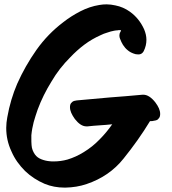

<svg xmlns="http://www.w3.org/2000/svg" viewBox="-20 -815 795 888"><path d="M95.7 -24.4C122.1 1 152.3 20.5 186.5 35.2C214.8 46.9 246.1 52.7 278.3 52.7H283.2C317.4 51.8 349.6 46.9 380.9 36.1C450.2 12.7 507.8 -26.4 551.8 -82C596.7 -137.7 637.7 -195.3 673.8 -254.9H680.7C683.6 -254.9 685.5 -254.9 688.5 -255.9C697.3 -256.8 705.1 -258.8 710 -262.7C714.8 -267.6 718.8 -272.5 719.7 -278.3C720.7 -281.2 720.7 -285.2 720.7 -289.1C720.7 -304.7 712.9 -322.3 698.2 -341.8C679.7 -365.2 661.1 -377 642.6 -377H639.6C588.9 -372.1 538.1 -368.2 487.3 -364.3L335 -350.6C326.2 -349.6 319.3 -347.7 314.5 -343.8C309.6 -339.8 305.7 -335 304.7 -329.1C303.7 -326.2 303.7 -322.3 303.7 -318.4C303.7 -302.7 311.5 -285.2 326.2 -264.6C343.8 -242.2 361.3 -230.5 379.9 -230.5H384.8C403.3 -232.4 422.9 -234.4 441.4 -235.4C460 -236.3 479.5 -238.3 499 -240.2C481.4 -214.8 461.9 -191.4 440.4 -169.9C418.9 -147.5 394.5 -127.9 367.2 -111.3C343.8 -96.7 318.4 -85 292 -77.1C271.5 -71.3 250 -68.4 227.5 -68.4C221.7 -68.4 215.8 -68.4 210 -69.3C197.3 -70.3 184.6 -73.2 171.9 -78.1C159.2 -83 149.4 -89.8 141.6 -100.6C132.8 -113.3 127 -127 126 -143.6C125 -154.3 125 -164.1 125 -174.8V-189.5C127 -210.9 130.9 -231.4 135.7 -250C140.6 -268.6 147.5 -288.1 154.3 -308.6C170.9 -353.5 192.4 -396.5 217.8 -437.5C242.2 -479.5 271.5 -516.6 305.7 -550.8C325.2 -571.3 346.7 -590.8 370.1 -608.4C393.6 -626 418.9 -640.6 445.3 -652.3C455.1 -657.2 464.8 -661.1 475.6 -664.1C486.3 -668 497.1 -670.9 507.8 -672.9C512.7 -673.8 518.6 -674.8 524.4 -674.8C527.3 -675.8 529.3 -675.8 532.2 -675.8C535.2 -675.8 537.1 -675.8 540 -674.8C540 -673.8 539.1 -671.9 538.1 -669.9C537.1 -668 536.1 -667 536.1 -666C533.2 -661.1 532.2 -655.3 532.2 -650.4C532.2 -645.5 533.2 -640.6 535.2 -635.7C539.1 -625 543.9 -615.2 548.8 -607.4C554.7 -598.6 561.5 -589.8 570.3 -583C578.1 -576.2 586.9 -571.3 597.7 -567.4C604.5 -564.5 610.4 -563.5 617.2 -563.5H624C632.8 -564.5 639.6 -569.3 644.5 -578.1C653.3 -595.7 657.2 -613.3 657.2 -630.9C657.2 -647.5 653.3 -663.1 646.5 -679.7C630.9 -713.9 609.4 -740.2 581.1 -760.7C560.5 -775.4 538.1 -785.2 513.7 -790C500 -793 486.3 -794.9 472.7 -794.9C461.9 -794.9 450.2 -793.9 439.5 -792C409.2 -787.1 379.9 -777.3 351.6 -762.7C323.2 -748 296.9 -731.4 273.4 -712.9C225.6 -676.8 183.6 -633.8 148.4 -584C113.3 -534.2 84 -482.4 59.6 -427.7C39.1 -379.9 23.4 -328.1 13.7 -272.5C10.7 -255.9 8.8 -240.2 8.8 -223.6C8.8 -185.5 16.6 -149.4 33.2 -114.3C47.9 -80.1 69.3 -50.8 95.7 -24.4Z"/></svg>

Font: ChillSide Comic
Style: Regular
Weight: 400
Designer: Koroletov, Abay Emes
Version: Version 1.000